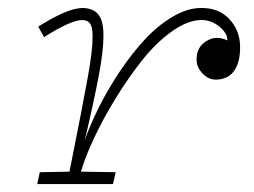

<svg xmlns="http://www.w3.org/2000/svg" viewBox="-20 -463 640 483"><path d="M584 -345.7Q584.5 -307.6 569.6 -285.6Q554.7 -263.7 524.4 -262.7Q504.9 -262.2 490 -277.6Q475.1 -293 474.6 -311.5Q473.6 -343.8 498.8 -359.4Q523.9 -375 551.8 -361.3Q553.2 -377.9 532.5 -395.5Q511.7 -413.1 485.8 -412.6Q451.7 -412.1 412.1 -383.8Q372.6 -355.5 337.9 -311.8Q303.2 -268.1 271.2 -216.1Q239.3 -164.1 216.8 -116Q194.3 -67.9 183.6 -31.2L271 -29.8L264.2 0H73.7L80.1 -29.8L154.8 -31.2Q188.5 -199.7 200.9 -269Q213.4 -338.4 212.9 -371.6Q212.9 -394 207 -403.1Q201.2 -412.1 188 -412.6Q159.2 -413.1 90.8 -369.6L76.2 -396Q150.4 -442.9 188 -442.9Q214.8 -442.4 227.8 -426Q240.7 -409.7 240.2 -371.6Q240.2 -335.9 229.2 -276.6Q218.3 -217.3 193.4 -110.4Q207.5 -150.9 229.7 -195.1Q252 -239.3 281.7 -283.7Q311.5 -328.1 344 -363.3Q376.5 -398.4 413.8 -420.7Q451.2 -442.9 485.8 -442.9Q530.3 -443.4 556.9 -415Q583.5 -386.7 584 -345.7Z"/></svg>

Font: Compagnon Light Italic
Style: Regular
Weight: 400
Italic angle: -12°
Designer: Valentin Papon
Foundry: Velvetyne Type Foundry
Version: Version 1.000;PS 001.000;hotconv 1.0.88;makeotf.lib2.5.64775